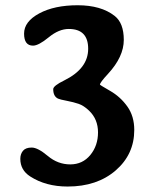

<svg xmlns="http://www.w3.org/2000/svg" viewBox="-20 -678 579 724"><path d="M239.3 -568.8Q202.1 -568.8 163.8 -537.4Q125.5 -505.9 104.5 -505.9Q70.8 -505.9 70.8 -551.3Q70.8 -596.7 127.9 -627.4Q185.1 -658.2 272.9 -658.2Q360.8 -658.2 412.1 -618.2Q446.8 -591.3 446.8 -527.6Q446.8 -463.9 387.2 -399.4Q356.9 -366.7 356.9 -358.9Q356.9 -357.4 395.5 -335.2Q434.1 -313 460.2 -276.4Q486.3 -239.7 486.3 -188Q486.3 -96.2 416.3 -35.4Q346.2 25.4 234.9 25.4Q152.8 25.4 93.8 -12.7Q56.6 -36.6 56.6 -79.1Q56.6 -97.2 66.7 -109.4Q76.7 -121.6 99.6 -121.6Q122.6 -121.6 160.4 -89.8Q198.2 -58.1 244.9 -58.1Q291.5 -58.1 320.6 -93.5Q349.6 -128.9 349.6 -178.7Q349.6 -228.5 315.9 -260.7Q295.9 -279.8 276.6 -286.4Q257.3 -293 231.7 -297.9Q206.1 -302.7 198.7 -306.2Q180.7 -314.9 180.7 -341.8Q180.7 -354.5 222.7 -375Q312.5 -419.4 312.5 -494.1Q312.5 -568.8 239.3 -568.8Z"/></svg>

Font: Averia Serif Libre RX
Style: Bold
Weight: 700
Version: Version 1.002